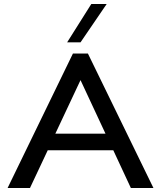

<svg xmlns="http://www.w3.org/2000/svg" viewBox="-20 -941 805 961"><path d="M635 0 547 -189H219L130 0H18L345 -673H420L748 0ZM508 -272 383 -540 257 -272ZM437 -921H514L383 -729H316Z"/></svg>

Font: Madhuban
Style: Regular
Weight: 400
Designer: jaikishan Patel
Foundry: MagicType
Version: Version 1.000